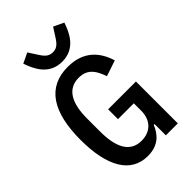

<svg xmlns="http://www.w3.org/2000/svg" viewBox="-278 -1044 1157 1157"><g transform="rotate(-45 300.0 -466.0)"><path d="M430 0H532V-357H295V-273H430V-210C430 -134 385 -80 304 -80C202 -80 166 -169 166 -297V-408C166 -536 207 -617 304 -617C382 -617 410 -564 431 -503L532 -537C503 -631 440 -710 303 -710C130 -710 47 -581 47 -344C47 -118 121 12 266 12C358 12 400 -40 423 -96H430ZM303 -755C415 -755 456 -848 478 -913L413 -944L392 -911C361 -862 345 -835 303 -835C261 -835 245 -862 214 -911L193 -944L128 -913C150 -848 191 -755 303 -755Z"/></g></svg>

Font: IBM Plex Mono Medm
Style: Regular
Weight: 500
Monospace: yes
Designer: Mike Abbink, Paul van der Laan, Pieter van Rosmalen
Foundry: Bold Monday
Version: Version 2.004